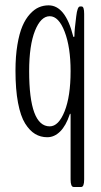

<svg xmlns="http://www.w3.org/2000/svg" viewBox="-20 -518 387 733"><path d="M261.2 195.8Q249.5 195.8 249.5 167V-79.1Q249.5 -84 248 -84Q247.1 -84 246.1 -81.1Q231.9 -38.1 209.7 -16.1Q187.5 5.9 160.6 5.9Q134.8 5.9 114 -6.6Q93.3 -19 75.9 -46.6Q58.6 -74.2 48.8 -125.5Q39.1 -176.8 39.1 -248Q39.1 -303.2 46.4 -346.9Q53.7 -390.6 65.7 -418.5Q77.6 -446.3 94.5 -464.6Q111.3 -482.9 128.7 -490.2Q146 -497.6 165.5 -497.6Q229.5 -497.6 259.3 -379.9Q260.7 -376.5 261.7 -376.5Q264.2 -376.5 264.2 -381.8Q264.2 -404.3 271 -455.6Q275.4 -493.2 285.2 -493.2H292Q301.3 -493.2 301.3 -464.8V167Q301.3 195.8 290 195.8ZM169.9 -35.6Q203.6 -35.6 226.6 -93Q249.5 -150.4 249.5 -246.6Q249.5 -337.9 226.8 -397Q204.1 -456.1 169.9 -456.1Q135.7 -456.1 113.5 -400.4Q91.3 -344.7 91.3 -246.6Q91.3 -35.6 169.9 -35.6Z"/></svg>

Font: BenchNine Light
Style: Regular
Weight: 300
Version: Version 1 ; ttfautohint (v0.92.18-e454-dirty) -l 8 -r 50 -G 